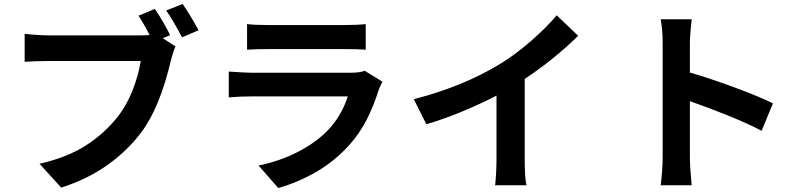

<svg xmlns="http://www.w3.org/2000/svg" viewBox="-20 -888 4040 966"><path d="M899 -868Q937 -813 979 -736L896 -700Q845 -796 816 -835ZM863 -654Q855 -638 848.5 -614.5Q842 -591 840 -585Q784 -345 690 -221Q620 -128 519.5 -57Q419 14 288 56L179 -64Q318 -96 411 -155.5Q504 -215 571 -299Q617 -357 647 -433.5Q677 -510 688 -581H223Q156 -581 104 -577V-718Q126 -715 162.5 -712.5Q199 -710 223 -710H686Q715 -710 733 -712Q705 -766 677 -809L759 -843Q778 -816 800 -778Q822 -740 836 -711L799 -696Z M1223 -767Q1258 -762 1327 -762H1712Q1785 -762 1820 -767V-638Q1780 -641 1710 -641H1327Q1267 -641 1223 -638ZM1904 -477Q1893 -456 1885 -435Q1860 -354 1824.5 -285Q1789 -216 1737 -158Q1665 -78 1573.5 -24.5Q1482 29 1380 58L1281 -55Q1390 -78 1479 -124Q1568 -170 1627 -230Q1697 -302 1730 -403H1247Q1184 -403 1131 -398V-528Q1215 -522 1247 -522H1742Q1792 -522 1815 -532Z M2062 -389Q2311 -453 2499 -568Q2575 -615 2653 -683Q2731 -751 2781 -811L2889 -708Q2768 -589 2620 -491V-87Q2620 12 2629 44H2471Q2474 20 2476 -18Q2478 -56 2478 -87V-407Q2397 -365 2305.5 -327Q2214 -289 2125 -263Z M3314 -671Q3314 -741 3304 -791H3460Q3451 -712 3451 -671V-523Q3552 -494 3676 -448Q3800 -402 3869 -368L3812 -230Q3741 -267 3642 -307Q3543 -347 3451 -379V-96Q3451 -48 3460 44H3304Q3308 15 3311 -25Q3314 -65 3314 -96Z"/></svg>

Font: Sinter Bold
Style: Regular
Weight: 700
Foundry: Adobe & rsms
Version: Version 1.000